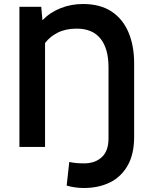

<svg xmlns="http://www.w3.org/2000/svg" viewBox="-20 -734 760 959"><path d="M650 -50Q650 36 617.5 93Q585 150 528.5 177.5Q472 205 399 205Q354 205 313 193L326 75Q344 79 362.5 80.5Q381 82 400 82Q455 82 488.5 51Q522 20 522 -42V-398Q522 -491 482 -541Q442 -591 363 -591Q308 -591 268.5 -571Q229 -551 205 -519V0H77V-700H186L192 -633Q231 -673 283.5 -693.5Q336 -714 394 -714Q480 -714 536.5 -677Q593 -640 621.5 -573Q650 -506 650 -418Z"/></svg>

Font: Cabin VF Beta
Style: Regular
Weight: 400
Designer: Pablo Impallari
Foundry: Pablo Impallari. http://www.impallari.com Igino Marini. http://www.ikern.com
Version: Version 2.200